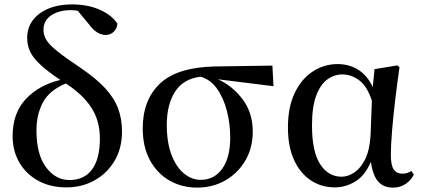

<svg xmlns="http://www.w3.org/2000/svg" viewBox="-20 -833 1911 869"><path d="M280.8 15.1Q207 15.1 152.1 -15.4Q97.2 -45.9 67.1 -98.4Q37.1 -150.9 37.1 -216.8Q37.1 -321.8 97.4 -385.3Q157.7 -448.7 252.9 -471.2Q193.4 -511.2 160.9 -542Q128.4 -572.8 115.7 -600.8Q103 -628.9 103 -661.1Q103 -729.5 158.7 -771.2Q214.4 -813 306.2 -813Q377.9 -813 432.4 -788.6Q486.8 -764.2 511.2 -726.1Q510.3 -705.1 495.4 -689.9Q480.5 -674.8 458 -674.8Q439.5 -674.8 420.2 -686.3Q400.9 -697.8 381.8 -724.1L332 -784.2Q316.9 -787.1 301.8 -787.1Q247.1 -787.1 211.9 -763.7Q176.8 -740.2 176.8 -698.2Q176.8 -674.3 189.5 -652.8Q202.1 -631.3 238.5 -601.8Q274.9 -572.3 346.2 -524.9Q413.6 -479 454.3 -435.5Q495.1 -392.1 513.7 -344.2Q532.2 -296.4 532.2 -237.8Q532.2 -161.6 498.3 -104.7Q464.4 -47.9 407.5 -16.4Q350.6 15.1 280.8 15.1ZM277.8 -455.1Q203.6 -424.3 174.3 -369.4Q145 -314.5 145 -243.2Q145 -134.3 188.2 -76.2Q231.4 -18.1 294.9 -18.1Q360.8 -18.1 396.5 -65.9Q432.1 -113.8 432.1 -206.1Q432.1 -287.1 392.6 -347.2Q353 -407.2 277.8 -455.1Z M872.1 16.1Q802.7 16.1 746.8 -16.1Q690.9 -48.3 658.4 -108.4Q626 -168.5 626 -252Q626 -380.4 703.6 -454.3Q781.2 -528.3 952.1 -532.2L1212.9 -536.1L1217.8 -442.9L966.8 -474.1Q1033.2 -443.8 1078.6 -382.8Q1124 -321.8 1124 -237.8Q1124 -164.1 1090.6 -106.7Q1057.1 -49.3 1000 -16.6Q942.9 16.1 872.1 16.1ZM887.2 -485.8Q809.1 -476.1 772 -417.5Q734.9 -358.9 734.9 -268.1Q734.9 -188.5 756.1 -132.8Q777.3 -77.1 812.3 -48.1Q847.2 -19 888.2 -19Q949.7 -19 985.8 -69.3Q1022 -119.6 1022 -210.9Q1022 -272.9 1006.8 -331.5Q991.7 -390.1 961.7 -432.1Q931.6 -474.1 887.2 -485.8Z M1496.1 15.1Q1434.1 15.1 1386 -17.1Q1337.9 -49.3 1310.5 -109.9Q1283.2 -170.4 1283.2 -255.9Q1283.2 -350.1 1314.7 -414.1Q1346.2 -478 1397.2 -510.5Q1448.2 -543 1507.3 -543Q1561 -543 1602.1 -516.8Q1643.1 -490.7 1667 -439L1675.3 -520L1778.3 -537.1L1788.1 -528.8Q1777.8 -457 1768.8 -381.6Q1759.8 -306.2 1754.4 -240.5Q1749 -174.8 1749 -131.8Q1749 -85 1762.2 -65.9Q1775.4 -46.9 1800.3 -46.9Q1814 -46.9 1823.2 -50.3Q1832.5 -53.7 1842.3 -59.1L1853 -43Q1841.3 -18.1 1816.7 -1Q1792 16.1 1759.3 16.1Q1716.3 16.1 1692.1 -10.7Q1668 -37.6 1658.2 -100.1Q1631.3 -37.1 1587.2 -11Q1543 15.1 1496.1 15.1ZM1663.1 -377Q1642.1 -442.4 1606.2 -469.2Q1570.3 -496.1 1529.3 -496.1Q1492.7 -496.1 1461.4 -473.4Q1430.2 -450.7 1411.1 -400.1Q1392.1 -349.6 1392.1 -265.1Q1392.1 -147.5 1428.7 -90.3Q1465.3 -33.2 1526.4 -33.2Q1554.7 -33.2 1583.5 -52.2Q1612.3 -71.3 1632.8 -112.5Q1653.3 -153.8 1657.2 -221.2Z"/></svg>

Font: Source Han Serif TW SemiBold
Style: Regular
Weight: 600
Designer: Ryoko NISHIZUKA Ë•øÂ°öÊ∂ºÂ≠ê (kana & ideographs); Frank Grie√ühammer (Latin, Greek & Cyrillic); Wenlong ZHANG Âº†ÊñáÈæô 
Foundry: Adobe
Version: Version 2.003;hotconv 1.1.1;makeotfexe 2.6.0